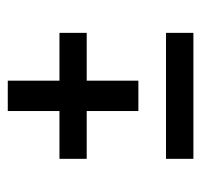

<svg xmlns="http://www.w3.org/2000/svg" viewBox="-32 -548 529 506"><g transform="rotate(-90 233.0 -295.5)"><path d="M398.9 -403.8V-332H272.9V-195.8H192.9V-332H66.9V-403.8H192.9V-540H272.9V-403.8ZM66.9 -50.8V-123H398.9V-50.8Z"/></g></svg>

Font: Rawline Medium
Style: Regular
Weight: 500
Designer: Matt McInerney, Pablo Impallari, Rodrigo Fuenzalida
Foundry: Matt McInerney, Pablo Impallari, Rodrigo Fuenzalida
Version: Version 4.020;PS 004.020;hotconv 1.0.88;makeotf.lib2.5.64775